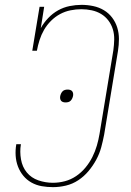

<svg xmlns="http://www.w3.org/2000/svg" viewBox="-20 -763 540 791"><path d="M198 8Q175 8 152 4Q129 0 109.5 -11Q90 -22 76 -39Q62 -56 54 -77Q46 -98 44.5 -121.5Q43 -145 47 -168Q47 -168 47 -168.5Q47 -169 47 -169H67Q67 -169 66.5 -169Q66 -169 66 -168Q61 -138 66.5 -106.5Q72 -75 90.5 -52.5Q109 -30 138 -20Q167 -10 198 -10Q223 -10 247.5 -16.5Q272 -23 293.5 -37.5Q315 -52 332 -72.5Q349 -93 360.5 -116Q372 -139 379 -163Q386 -187 390 -211L447 -556Q450 -578 450.5 -600Q451 -622 445 -642Q439 -662 426.5 -678.5Q414 -695 396.5 -705.5Q379 -716 358 -720.5Q337 -725 315 -725Q293 -725 270.5 -720.5Q248 -716 227.5 -705Q207 -694 190 -677Q173 -660 161.5 -640Q150 -620 143 -598Q136 -576 132 -554H113L143 -735H162L148 -647Q160 -669 178.5 -688.5Q197 -708 219.5 -720.5Q242 -733 267 -738Q292 -743 316 -743Q340 -743 364 -738Q388 -733 408 -721Q428 -709 442 -690.5Q456 -672 463 -649.5Q470 -627 470 -602.5Q470 -578 466 -553L409 -208Q404 -182 397 -156Q390 -130 376.5 -105Q363 -80 344.5 -58Q326 -36 302.5 -20.5Q279 -5 252 1.5Q225 8 198 8ZM250 -341Q245 -341 240 -342.5Q235 -344 232 -347.5Q229 -351 228 -356Q227 -361 228 -367Q228 -367 228 -367Q228 -367 228 -367Q229 -372 231.5 -377.5Q234 -383 238 -387Q242 -391 247.5 -392.5Q253 -394 259 -394Q264 -394 269 -392.5Q274 -391 277 -387.5Q280 -384 281 -379Q282 -374 281 -368Q281 -368 281 -368Q281 -368 281 -368Q280 -363 277.5 -357.5Q275 -352 271 -348Q267 -344 261.5 -342.5Q256 -341 250 -341Z"/></svg>

Font: Iosevka Slab Thin Oblique
Style: Regular
Weight: 100
Italic angle: -9°
Monospace: yes
Designer: Belleve Invis
Foundry: Belleve Invis
Version: Version 11.1.0; ttfautohint (v1.8.3)